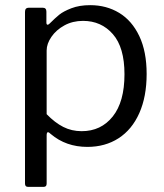

<svg xmlns="http://www.w3.org/2000/svg" viewBox="-20 -560 637 745"><path d="M146 -530Q160 -530 160 -515V-473Q160 -464 165 -464Q168 -464 173 -469Q194 -490 210 -503Q226 -516 257 -528Q288 -540 330 -540Q393 -540 442.5 -510Q492 -480 520.5 -420Q549 -360 549 -273Q549 -185 520.5 -121Q492 -57 440 -23.5Q388 10 319 10Q236 10 177 -40Q170 -47 166 -47Q161 -47 161 -34V152Q161 165 150 165H88Q77 165 77 152V-514Q77 -522 80.5 -526Q84 -530 93 -530ZM161 -117Q193 -84 225.5 -67.5Q258 -51 297 -51Q372 -51 417.5 -108Q463 -165 463 -272Q463 -376 418 -427.5Q373 -479 302 -479Q262 -479 230 -461.5Q198 -444 179.5 -417Q161 -390 161 -364Z"/></svg>

Font: Libre Franklin
Style: Regular
Weight: 400
Designer: Pablo Impallari, Rodrigo Fuenzalida
Foundry: Impallari Type
Version: Version 1.001; ttfautohint (v1.4.1)